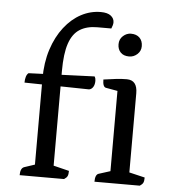

<svg xmlns="http://www.w3.org/2000/svg" viewBox="-52 -782 749 831"><g transform="rotate(5 322.0 -367.0)"><path d="M64 0Q64 -30 80 -36L137 -55L126 -41V-424Q126 -495 144.5 -552Q163 -609 195 -650Q227 -691 267.5 -712.5Q308 -734 353 -734Q382 -734 396.5 -722.5Q411 -711 411 -694Q411 -688 409 -681Q407 -674 404 -667H343Q298 -667 267.5 -648Q237 -629 222 -585Q207 -541 207 -465V-39L194 -57L275 -37Q275 -22 271.5 -14.5Q268 -7 257 0ZM331 -396 50 -401Q50 -415 53.5 -426.5Q57 -438 64 -443L350 -454Q353 -449 354 -444.5Q355 -440 355 -435Q355 -419 348.5 -408.5Q342 -398 331 -396ZM389 0Q389 -32 405 -36L465 -55L454 -41V-413L466 -398L404 -409Q389 -411 389 -444Q423 -449 445.5 -451.5Q468 -454 490 -454Q536 -454 536 -397V-43L524 -56L604 -37Q604 -22 600.5 -14.5Q597 -7 586 0ZM491 -553Q467 -553 454 -566.5Q441 -580 441 -602Q441 -624 456.5 -638Q472 -652 491 -652Q515 -652 528.5 -638.5Q542 -625 542 -602Q542 -581 526.5 -567Q511 -553 491 -553Z"/></g></svg>

Font: Pitagon Serif
Style: Regular
Weight: 400
Designer: Travis Tran
Foundry: Pitagon
Version: Version 1.000;gftools[0.9.26]